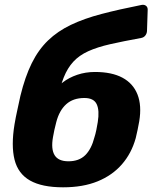

<svg xmlns="http://www.w3.org/2000/svg" viewBox="-20 -789 659 819"><path d="M249 10Q159 10 108 -19Q57 -48 42 -108Q27 -168 42 -259Q47 -289 54 -320Q61 -351 67 -380Q87 -462 115.5 -519.5Q144 -577 185 -616.5Q226 -656 282.5 -683Q339 -710 413.5 -729.5Q488 -749 584 -768Q595 -770 602.5 -764.5Q610 -759 610 -748L607 -656Q606 -645 599.5 -637Q593 -629 582 -627Q505 -613 450 -600.5Q395 -588 356.5 -570.5Q318 -553 293 -526Q268 -499 252 -459Q236 -419 225 -360L206 -389Q220 -416 247 -437Q274 -458 309.5 -470Q345 -482 385 -482Q457 -482 502.5 -457.5Q548 -433 566.5 -386Q585 -339 574 -272Q571 -255 567 -235.5Q563 -216 559 -200Q541 -135 500 -88Q459 -41 396.5 -15.5Q334 10 249 10ZM272 -101Q317 -101 343.5 -127Q370 -153 383 -204Q387 -216 391 -235Q395 -254 397 -268Q405 -318 392.5 -344.5Q380 -371 340 -371Q292 -371 262.5 -344.5Q233 -318 220 -268Q216 -254 212 -235Q208 -216 206 -204Q197 -153 213 -127Q229 -101 272 -101Z"/></svg>

Font: Rubik
Style: Bold Italic
Weight: 700
Italic angle: -12°
Designer: Hubert and Fischer
Foundry: Hubert and Fischer
Version: Version 2.300;gftools[0.9.30]